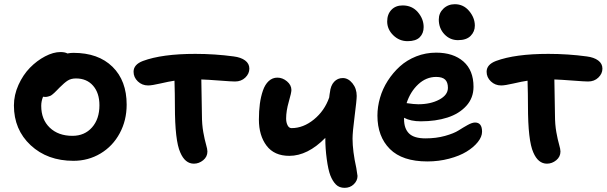

<svg xmlns="http://www.w3.org/2000/svg" viewBox="-20 -820 2916 923"><path d="M333 -46.9Q208 -46.9 127.4 -121.8Q46.9 -196.8 46.9 -313Q46.9 -363.3 68.8 -411.9Q90.8 -460.4 124 -494.4Q157.2 -528.3 196.8 -549.1Q236.3 -569.8 271 -569.8Q292 -569.8 304.2 -563Q318.8 -565.9 333 -565.9Q452.6 -565.9 520.8 -499Q588.9 -432.1 588.9 -316.9Q588.9 -241.2 555.4 -179.2Q522 -117.2 463.1 -82Q404.3 -46.9 333 -46.9ZM178.2 -311Q178.2 -245.6 219.2 -206.3Q260.3 -167 328.1 -167Q386.7 -167 422.4 -207.5Q458 -248 458 -314Q458 -373 427.5 -408Q397 -442.9 345.2 -442.9Q321.8 -442.9 305.9 -432.9Q290 -422.9 266.1 -398.9Q262.2 -395 253.2 -385.7Q244.1 -376.5 241.2 -373.8Q238.3 -371.1 231.7 -365.7Q225.1 -360.4 220.9 -358.9Q216.8 -357.4 210.4 -355.7Q204.1 -354 196.8 -354Q189.9 -354 187 -355Q178.2 -334 178.2 -311Z M912.1 -33.2Q869.6 -33.2 846.7 -86.9Q820.8 -143.6 820.8 -310.1Q820.8 -365.7 818.8 -432.1Q792 -428.2 751.2 -418.7Q710.4 -409.2 691.9 -409.2Q663.1 -409.2 642.6 -428.7Q622.1 -448.2 622.1 -475.1Q622.1 -509.8 667 -526.9Q758.8 -561 918.9 -561Q1012.7 -561 1103 -548.8Q1138.2 -544.4 1158.4 -529.3Q1178.7 -514.2 1178.7 -490.2Q1178.7 -465.8 1159.2 -447Q1139.6 -428.2 1109.9 -428.2Q1093.3 -428.2 1036.6 -432.6Q980 -437 947.8 -438Q950.7 -291.5 950.7 -267.1Q950.7 -221.2 957.3 -184.6Q963.9 -147.9 970.5 -125.5Q977.1 -103 977.1 -91.8Q977.1 -66.4 956.8 -49.8Q936.5 -33.2 912.1 -33.2Z M1370.6 -70.8Q1298.3 -70.8 1261.5 -119.6Q1224.6 -168.5 1224.6 -245.1Q1224.6 -286.1 1229.2 -320.8Q1233.9 -355.5 1243.9 -384.5Q1253.9 -413.6 1271.7 -430.2Q1289.6 -446.8 1313.5 -446.8Q1338.4 -446.8 1359.6 -429Q1380.9 -411.1 1380.9 -387.2Q1380.9 -374.5 1368.2 -330.6Q1355.5 -286.6 1355.5 -250Q1355.5 -231.9 1362.3 -218Q1369.1 -204.1 1381.8 -204.1Q1438 -204.1 1489 -245.6Q1540 -287.1 1562.5 -351.1Q1563 -355 1563.5 -359.1Q1564 -363.3 1564.7 -368.2Q1565.4 -373 1565.9 -375Q1569.3 -408.7 1586.2 -426.8Q1603 -444.8 1627.9 -444.8Q1653.8 -444.8 1674.3 -419.7Q1694.8 -394.5 1694.8 -358.9Q1694.8 -338.9 1684.8 -261.7Q1674.8 -184.6 1674.8 -153.8Q1674.8 -93.8 1692.9 -12.2Q1698.7 22 1698.7 25.9Q1698.7 48.3 1680.9 65.7Q1663.1 83 1636.7 83Q1610.8 83 1595 67.1Q1579.1 51.3 1567.9 22.9Q1557.6 -4.4 1550.8 -55.2Q1543.9 -106 1543.9 -153.8V-157.2Q1459 -70.8 1370.6 -70.8Z M2181.6 -627Q2143.1 -627 2116.2 -655.5Q2089.4 -684.1 2089.4 -726.1Q2089.4 -757.3 2111.8 -778.6Q2134.3 -799.8 2166.5 -799.8Q2208 -799.8 2235.4 -767.1Q2262.7 -734.4 2262.7 -696.8Q2262.7 -668 2242.4 -647.5Q2222.2 -627 2181.6 -627ZM1939.5 -622.1Q1899.4 -622.1 1870.4 -650.6Q1841.3 -679.2 1841.3 -716.8Q1841.3 -751.5 1861.6 -772.7Q1881.8 -793.9 1915.5 -793.9Q1960.9 -793.9 1988.8 -761.5Q2016.6 -729 2016.6 -689.9Q2016.6 -659.7 1997.8 -640.9Q1979 -622.1 1939.5 -622.1ZM2034.7 -43.9Q1914.1 -43.9 1854.2 -103.8Q1794.4 -163.6 1794.4 -264.2Q1794.4 -306.6 1806.9 -349.9Q1819.3 -393.1 1844.2 -431.9Q1869.1 -470.7 1902.6 -501Q1936 -531.2 1981.2 -549.1Q2026.4 -566.9 2076.7 -566.9Q2159.2 -566.9 2207.8 -524.4Q2256.3 -481.9 2256.3 -402.8Q2256.3 -349.1 2221.7 -311Q2187 -272.9 2130.9 -254.9Q2074.7 -236.8 2003.4 -236.8Q1954.1 -236.8 1922.4 -253.9V-247.1Q1922.4 -202.1 1946.3 -178.5Q1970.2 -154.8 2025.4 -154.8Q2076.7 -154.8 2119.4 -166.7Q2162.1 -178.7 2184.3 -192.9Q2206.5 -207 2228 -219Q2249.5 -231 2263.7 -231Q2297.4 -231 2297.4 -187Q2297.4 -162.6 2277.1 -137.2Q2256.8 -111.8 2222.9 -91.1Q2189 -70.3 2138.9 -57.1Q2088.9 -43.9 2034.7 -43.9ZM2076.7 -450.2Q2028.8 -450.2 1990.7 -414.8Q1952.6 -379.4 1934.6 -324.2Q1970.7 -318.8 1990.7 -318.8Q2049.8 -318.8 2091.6 -341.1Q2133.3 -363.3 2133.3 -397.9Q2133.3 -424.3 2119.9 -437.3Q2106.4 -450.2 2076.7 -450.2Z M2609.4 -33.2Q2566.9 -33.2 2543.9 -86.9Q2518.1 -143.6 2518.1 -310.1Q2518.1 -365.7 2516.1 -432.1Q2489.3 -428.2 2448.5 -418.7Q2407.7 -409.2 2389.2 -409.2Q2360.4 -409.2 2339.8 -428.7Q2319.3 -448.2 2319.3 -475.1Q2319.3 -509.8 2364.3 -526.9Q2456.1 -561 2616.2 -561Q2710 -561 2800.3 -548.8Q2835.4 -544.4 2855.7 -529.3Q2876 -514.2 2876 -490.2Q2876 -465.8 2856.4 -447Q2836.9 -428.2 2807.1 -428.2Q2790.5 -428.2 2733.9 -432.6Q2677.2 -437 2645 -438Q2647.9 -291.5 2647.9 -267.1Q2647.9 -221.2 2654.5 -184.6Q2661.1 -147.9 2667.7 -125.5Q2674.3 -103 2674.3 -91.8Q2674.3 -66.4 2654.1 -49.8Q2633.8 -33.2 2609.4 -33.2Z"/></svg>

Font: Shantell Sans Bouncy
Style: Regular
Weight: 600
Designer: Stephen Nixon, Anya Danilova, Shantell Martin
Foundry: Arrow Type
Version: Version 1.006;[9816181b4]